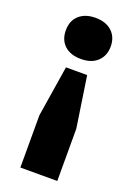

<svg xmlns="http://www.w3.org/2000/svg" viewBox="-144 -613 602 860"><g transform="rotate(20 157.5 -183.0)"><path d="M157.5 -555.5Q207 -555.5 235.8 -528.8Q264.5 -502 264.5 -457.5Q264.5 -413.5 236.2 -386.5Q208 -359.5 157.5 -359.5Q107 -359.5 78.8 -386Q50.5 -412.5 50.5 -457.5Q50.5 -503 79.2 -529.2Q108 -555.5 157.5 -555.5ZM108 -301.5H209L245.5 -59V190H69.5V-59Z"/></g></svg>

Font: Encode Sans SmExp
Style: Bold
Weight: 700
Width: 6
Designer: Multiple Designers
Foundry: Impallari Type
Version: Version 3.002; ttfautohint (v1.8.3) -l 8 -r 50 -G 200 -x 14 